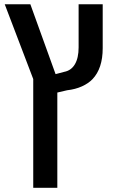

<svg xmlns="http://www.w3.org/2000/svg" viewBox="-20 -651 567 911"><path d="M137.7 -275.9 2.4 -630.9H124L243.7 -299.3L284.7 -310.1Q317.9 -316.4 335.4 -346.2Q353 -376 353 -426.3V-630.9H467.3V-422.4Q467.3 -326.2 418.9 -275.4Q399.9 -255.4 368.7 -241.2Q337.4 -227.1 298.3 -222.7L252 -211.9V240.2H137.7Z"/></svg>

Font: Viking Open Sans Light
Style: Bold
Weight: 600
Foundry: Ascender Corporation
Version: Version 2.001